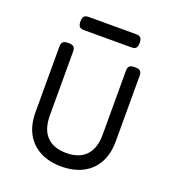

<svg xmlns="http://www.w3.org/2000/svg" viewBox="-136 -848 873 964"><g transform="rotate(20 300.0 -365.5)"><path d="M458 -707Q458 -688 450.9 -679.9Q443.8 -671.9 427.2 -671.9H172.4Q155.8 -671.9 148.7 -679.9Q141.6 -688 141.6 -707Q141.6 -726.1 148.7 -734.1Q155.8 -742.2 172.4 -742.2H427.2Q443.8 -742.2 450.9 -734.1Q458 -726.1 458 -707ZM514.2 -552.7V-201.7Q514.2 -133.3 487.3 -85.7Q460.4 -38.1 412.1 -13.7Q363.8 10.7 299.8 10.7Q235.8 10.7 187.5 -13.7Q139.2 -38.1 112.3 -85.7Q85.4 -133.3 85.4 -201.7V-552.7Q85.4 -569.8 93.5 -577.1Q101.6 -584.5 121.6 -584.5H122.6Q142.6 -584.5 150.6 -577.1Q158.7 -569.8 158.7 -552.7V-211.4Q158.7 -136.7 195.3 -99.1Q231.9 -61.5 299.8 -61.5Q367.7 -61.5 404.3 -99.1Q440.9 -136.7 440.9 -211.4V-552.7Q440.9 -569.8 449 -577.1Q457 -584.5 477.1 -584.5H478Q498 -584.5 506.1 -577.1Q514.2 -569.8 514.2 -552.7Z"/></g></svg>

Font: Courier Prime Code
Style: Regular
Weight: 400
Designer: Alan Dague-Greene
Foundry: Quote-Unquote Apps
Version: Version 3.0318